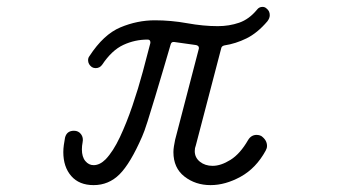

<svg xmlns="http://www.w3.org/2000/svg" viewBox="-20 -526 1040 558"><path d="M252 12Q210 12 187 -14.5Q164 -41 164 -84Q164 -94 165.5 -104.5Q167 -115 169 -126Q174 -146 195 -146Q208 -146 215.5 -136Q223 -126 220 -112Q219 -107 218.5 -102Q218 -97 218 -92Q218 -70 228 -58Q238 -46 252 -46Q270 -46 287 -63Q309 -86 328.5 -127.5Q348 -169 365 -219Q382 -269 395 -317.5Q408 -366 417 -401V-403Q417 -411 409 -411Q372 -411 338.5 -395.5Q305 -380 277 -338Q270 -328 258 -328Q252 -328 247 -331Q236 -339 236 -351Q236 -358 240 -363Q281 -426 330 -446.5Q379 -467 430 -467Q477 -467 524 -458.5Q571 -450 613 -450Q646 -450 675 -460Q704 -470 727 -498Q733 -506 743 -506Q750 -506 755 -501Q764 -494 764 -482Q764 -473 757 -464Q728 -430 696.5 -414.5Q665 -399 632 -394Q624 -392 623 -386L549 -103Q546 -96 546 -87Q546 -68 561 -56Q576 -44 598 -44Q622 -44 650 -61.5Q678 -79 701 -119Q710 -134 726 -134Q733 -134 739 -131Q756 -119 756 -102Q756 -98 755 -95Q754 -92 752 -88Q724 -37 679.5 -12.5Q635 12 592 12Q548 12 516 -13Q484 -38 484 -84Q484 -92 485.5 -101Q487 -110 489 -120L558 -385V-387Q558 -393 550 -395L486 -404H484Q478 -404 476 -397Q467 -366 455 -325.5Q443 -285 431 -245Q419 -205 409 -173.5Q399 -142 393 -129Q359 -51 327.5 -19.5Q296 12 252 12Z"/></svg>

Font: Kiwi Maru Light
Style: Regular
Weight: 300
Designer: Hiroki-Chan
Version: Version 1.100